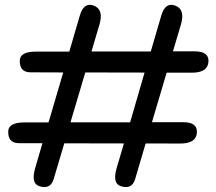

<svg xmlns="http://www.w3.org/2000/svg" viewBox="-20 -781 883 786"><path d="M61 -533.2Q59.6 -484.9 105.5 -484.9L238.8 -484.4L178.7 -279.8H80.1Q14.6 -279.8 13.7 -243.2Q12.2 -194.8 58.1 -194.8H153.8L124 -92.8Q106 -30.3 140.6 -19Q186.5 -3.9 199.7 -47.9L243.2 -194.3L487.3 -193.8L457.5 -92.8Q439.5 -30.3 474.1 -19Q520 -3.9 533.2 -47.9L576.2 -193.8Q647.5 -193.4 718.3 -193.4Q784.2 -193.4 786.1 -239.7Q787.6 -280.8 730 -280.8H602.1L662.1 -483.4Q713.9 -483.4 765.6 -483.4Q831.5 -483.4 833.5 -529.8Q835 -570.8 777.3 -570.8H688L720.7 -680.7Q739.3 -744.1 695.3 -758.8Q656.2 -772 640.1 -716.8L597.2 -570.3Q476.1 -570.3 354.5 -570.3L387.2 -680.7Q405.8 -744.1 361.8 -758.8Q322.8 -772 306.6 -716.8L263.7 -569.8Q195.8 -569.8 127.4 -569.8Q62 -569.8 61 -533.2ZM268.6 -280.3 329.1 -484.4 571.8 -483.9 512.7 -280.3Z"/></svg>

Font: Comic Relief
Style: Regular
Weight: 400
Designer: Jeff Davis
Foundry: Loudifier
Version: Version 1.200; ttfautohint (v1.8.4.7-5d5b)